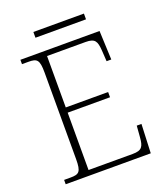

<svg xmlns="http://www.w3.org/2000/svg" viewBox="-150 -933 893 1035"><g transform="rotate(-20 296.5 -415.5)"><path d="M164 -798H454V-831H164ZM47 0H535L542 -166H515L510 -102C506 -49 496 -30 442 -30H189V-359H432V-389H189V-684H410C464 -684 473 -665 477 -612L481 -548H508L501 -714H47V-689H84C133 -689 146 -679 146 -605V-108C146 -35 133 -25 84 -25H47Z"/></g></svg>

Font: Noto Serif Ethiopic ExtraLight
Style: Regular
Weight: 200
Designer: Monotype Design Team
Foundry: Monotype Imaging Inc.
Version: Version 2.102